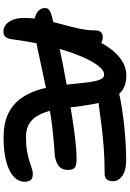

<svg xmlns="http://www.w3.org/2000/svg" viewBox="162 -913 759 1123"><g transform="rotate(90 541.5 -351.5)"><path d="M161 8Q142 8 124.5 -6Q107 -20 96 -46.5Q85 -73 85 -112Q85 -170 96 -224.5Q107 -279 121.5 -331.5Q136 -384 147 -434.5Q158 -485 158 -534Q158 -552 168 -562.5Q178 -573 198 -573Q216 -573 232 -563Q248 -553 268 -531L207 -518Q251 -613 305 -662Q359 -711 421 -711Q471 -711 503 -691Q535 -671 555 -630Q575 -589 587.5 -524.5Q600 -460 610 -369Q618 -291 636.5 -236.5Q655 -182 689.5 -153Q724 -124 781 -124Q829 -124 863 -130Q897 -136 922 -144Q947 -152 965 -158Q983 -164 996 -164Q1024 -164 1033.5 -151Q1043 -138 1043 -116Q1043 -80 1013.5 -52.5Q984 -25 926.5 -9Q869 7 783 7Q701 7 645 -20Q589 -47 554 -96.5Q519 -146 500.5 -213.5Q482 -281 475 -362Q468 -431 463 -474Q458 -517 451.5 -540Q445 -563 436.5 -572Q428 -581 416 -581Q391 -581 362.5 -543.5Q334 -506 305 -435Q276 -364 251 -265Q226 -166 210 -44Q207 -17 195.5 -4Q184 9 161 8ZM116 -172Q93 -172 72 -179.5Q51 -187 39 -201.5Q27 -216 27 -235Q27 -250 38 -259.5Q49 -269 86 -278Q143 -293 215 -309.5Q287 -326 366 -341.5Q445 -357 524.5 -371Q604 -385 676 -396Q748 -407 807 -413.5Q866 -420 904 -420Q946 -420 960 -409.5Q974 -399 974 -370Q974 -332 948 -313.5Q922 -295 883 -292Q771 -285 672 -271Q573 -257 488.5 -239.5Q404 -222 334 -206.5Q264 -191 209 -181Q154 -171 116 -172ZM562 -548Q513 -548 487.5 -568.5Q462 -589 462 -618Q462 -634 469.5 -645.5Q477 -657 502 -663Q554 -676 612 -685Q670 -694 726 -699.5Q782 -705 831.5 -707.5Q881 -710 917 -710Q977 -710 1008.5 -687.5Q1040 -665 1040 -631Q1040 -611 1030 -597.5Q1020 -584 995 -584Q911 -584 841 -578.5Q771 -573 716 -566Q661 -559 622.5 -553.5Q584 -548 562 -548Z"/></g></svg>

Font: Shantell Sans SemiBold
Style: Regular
Weight: 600
Designer: Stephen Nixon, Anya Danilova, Shantell Martin
Foundry: Arrow Type
Version: Version 1.011;[c5ecc13dd]